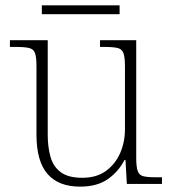

<svg xmlns="http://www.w3.org/2000/svg" viewBox="-20 -686 645 716"><path d="M279 10Q198 10 157 -37.5Q116 -85 116 -184V-439Q116 -473 110.5 -488Q105 -503 88.5 -507Q72 -511 38 -511H17V-536H158V-183Q158 -137 168.5 -100.5Q179 -64 207 -43.5Q235 -23 287 -23Q340 -23 375 -48.5Q410 -74 428 -115Q446 -156 446 -205V-438Q446 -472 440.5 -487.5Q435 -503 418.5 -507Q402 -511 368 -511H353V-536H488V-97Q488 -64 493.5 -48.5Q499 -33 514 -29Q529 -25 558 -25H584V0H453L448 -89H444Q422 -46 382 -18Q342 10 279 10ZM136 -633V-666H426V-633Z"/></svg>

Font: Noto Serif Kannada ExtraLight
Style: Regular
Weight: 250
Version: Version 2.003